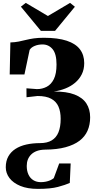

<svg xmlns="http://www.w3.org/2000/svg" viewBox="-20 -1006 644 1296"><path d="M236 269Q165.5 269 117.2 249Q69 229 44 196Q19 163 19 123Q19 80.5 36.2 49.8Q53.5 19 84.5 -1Q115.5 -21 158 -30.5Q200.5 -40 251 -40Q298.5 -40 329.2 -58.5Q360 -77 374.8 -113.5Q389.5 -150 389.5 -204Q389.5 -252.5 374.5 -286.8Q359.5 -321 325.5 -339.5Q291.5 -358 233.5 -358L159 -349.5L158.5 -410L229.5 -404.5Q265 -404.5 295.2 -420.2Q325.5 -436 343.5 -472.2Q361.5 -508.5 361.5 -570.5Q361.5 -642.5 335 -674.2Q308.5 -706 267 -706Q238 -706 214 -696Q190 -686 180 -669L145 -503.5H45.5L50 -719.5Q81.5 -720.5 106.2 -725.5Q131 -730.5 155 -736.5Q179 -742.5 207.8 -746.8Q236.5 -751 276 -751Q370.5 -751 430.8 -731Q491 -711 519.8 -672.8Q548.5 -634.5 548.5 -580Q548.5 -537.5 532 -504.5Q515.5 -471.5 487 -447.5Q458.5 -423.5 421.5 -408.8Q384.5 -394 343 -388Q429 -389 483.2 -368Q537.5 -347 563 -307.8Q588.5 -268.5 588.5 -214Q588.5 -164 571 -124Q553.5 -84 516.8 -56Q480 -28 422.2 -12.2Q364.5 3.5 284.5 4Q252.5 4.5 229.2 13Q206 21.5 190.8 36.5Q175.5 51.5 168 71Q160.5 90.5 160.5 114Q160.5 147.5 172 172.2Q183.5 197 205 210.2Q226.5 223.5 256 223.5Q273 223.5 289.2 220.2Q305.5 217 319.5 210.8Q333.5 204.5 343 196.5L379.5 97.5H457L451 229Q422 242 371.8 255.5Q321.5 269 236 269ZM256 -797.5 121 -961 154 -986.5 303.5 -898 453 -986.5 485.5 -960.5 351.5 -797.5Z"/></svg>

Font: Merriweather 96pt Black
Style: Regular
Weight: 900
Version: Version 2.100